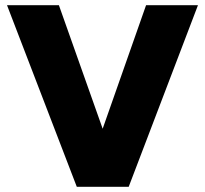

<svg xmlns="http://www.w3.org/2000/svg" viewBox="-20 -720 790 740"><path d="M297 0 543 -700H743L476 0ZM276 0 7 -700H207L455 0Z"/></svg>

Font: Figtree Light Black
Style: Regular
Weight: 900
Version: Version 2.000